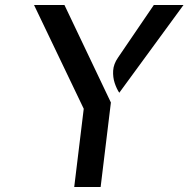

<svg xmlns="http://www.w3.org/2000/svg" viewBox="-20 -747 753 767"><path d="M276.5 0 314.5 -312.5 116 -727H237.5L423 -337.5L382 0ZM456.5 -376.5Q446 -392 438.2 -415.2Q430.5 -438.5 432 -464.8Q433.5 -491 451.5 -517L594.5 -727H713Z"/></svg>

Font: Expletus Sans Medium
Style: Italic
Weight: 500
Italic angle: -7°
Version: Version 7.500